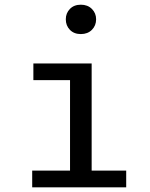

<svg xmlns="http://www.w3.org/2000/svg" viewBox="-20 -797 640 817"><path d="M370 -71H517V0H117V-71H278V-456H122V-527H370ZM389 -715Q389 -688 371 -670Q353 -652 324 -652Q295 -652 277.5 -670Q260 -688 260 -715Q260 -741 277.5 -759Q295 -777 324 -777Q353 -777 371 -759Q389 -741 389 -715Z"/></svg>

Font: Wlorlttqgufhjawjgtejqphaquk
Style: Regular
Weight: 400
Monospace: yes
Designer: Carrois Corporate & Edenspiekermann
Foundry: Carrois Corporate GbR & Edenspiekermann AG
Version: Version 2.001